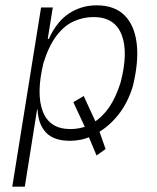

<svg xmlns="http://www.w3.org/2000/svg" viewBox="-20 -520 588 720"><path d="M26 180 134 -492H178L159 -374H163Q193 -440 239.5 -470Q286 -500 342 -500Q409 -500 446.5 -463Q484 -426 492.5 -358Q501 -290 478 -196Q459 -134 424 -90Q389 -46 346 -22L350 -35L376 39L342 63L309 -16L324 -10Q303 0 282.5 4Q262 8 243 8Q181 8 152 -23.5Q123 -55 121 -109H119L73 180ZM244 -36Q260 -36 276.5 -39Q293 -42 308 -48L301 -38L255 -137L294 -160L339 -62L331 -61Q363 -80 388.5 -116.5Q414 -153 432 -210Q462 -324 436 -390Q410 -456 331 -456Q292 -456 256.5 -440Q221 -424 192 -386Q163 -348 143 -284Q115 -168 140.5 -102Q166 -36 244 -36Z"/></svg>

Font: Nunito Sans 7pt Condensed ExtraLight
Style: Italic
Weight: 250
Width: 3
Italic angle: -9°
Designer: Vernon Adams
Foundry: Vernon Adams
Version: Version 3.101;gftools[0.9.27]